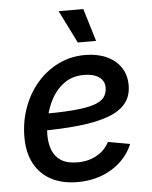

<svg xmlns="http://www.w3.org/2000/svg" viewBox="-54 -802 681 859"><g transform="rotate(-5 286.5 -372.5)"><path d="M260.3 11.7Q191.9 11.7 142.3 -14.4Q92.8 -40.5 66.2 -90.3Q39.6 -140.1 40 -210.4Q40.5 -281.2 63.5 -343.3Q86.4 -405.3 127.4 -452.1Q168.5 -499 223.1 -525.4Q277.8 -551.8 341.8 -551.8Q396 -551.8 437.3 -533.4Q478.5 -515.1 501.7 -481.2Q524.9 -447.3 524.9 -399.9Q524.9 -352.1 499 -319.6Q473.1 -287.1 420.7 -267.6Q368.2 -248 288.3 -239.3Q208.5 -230.5 100.6 -230.5L113.3 -305.2Q204.1 -305.2 263.9 -309.8Q323.7 -314.5 358.2 -325.2Q392.6 -335.9 407 -354Q421.4 -372.1 421.4 -398.9Q421.4 -428.7 397 -446Q372.6 -463.4 330.6 -463.4Q278.8 -463.4 242.9 -438.5Q207 -413.6 185.1 -374.5Q163.1 -335.4 153.3 -291.5Q143.6 -247.6 143.1 -209.5Q143.1 -172.4 154.5 -142.1Q166 -111.8 193.4 -94Q220.7 -76.2 267.1 -76.2Q316.9 -76.2 354.5 -97.7Q392.1 -119.1 410.2 -155.3L508.8 -137.7Q480 -69.3 413.8 -28.8Q347.7 11.7 260.3 11.7ZM314.9 -610.4 241.7 -757.3H352.5L397 -610.4Z"/></g></svg>

Font: Inter 17pt Medium
Style: Italic
Weight: 500
Italic angle: -9.3988°
Version: Version 4.001;git-66647c0bb